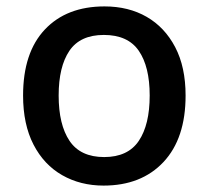

<svg xmlns="http://www.w3.org/2000/svg" viewBox="-20 -569 650 599"><path d="M559 -271Q559 -137 490 -63.5Q421 10 303 10Q231 10 174 -22.5Q117 -55 84.5 -118Q52 -181 52 -271Q52 -405 120 -477Q188 -549 306 -549Q381 -549 437.5 -516.5Q494 -484 526.5 -422Q559 -360 559 -271ZM163 -271Q163 -180 197 -129.5Q231 -79 305 -79Q379 -79 413 -129.5Q447 -180 447 -271Q447 -361 413 -410.5Q379 -460 304 -460Q230 -460 196.5 -410.5Q163 -361 163 -271Z"/></svg>

Font: Noto Sans Adlam Unjoined Medium
Style: Regular
Weight: 500
Version: Version 3.001